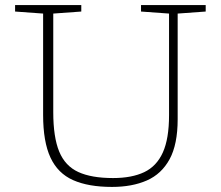

<svg xmlns="http://www.w3.org/2000/svg" viewBox="-20 -727 870 757"><path d="M646.5 -273V-673.5L536 -681.5V-707H791V-681.5L680.5 -673.5V-257Q680.5 -158 648.8 -99.5Q617 -41 559 -15.5Q501 10 421.5 10Q328.5 10 268.2 -16.8Q208 -43.5 179 -105.8Q150 -168 150 -274V-673.5L39.5 -681.5V-707H300.5V-681.5L190 -673.5V-285Q190 -186 213.5 -129.2Q237 -72.5 288.8 -48.8Q340.5 -25 425.5 -25Q499.5 -25 548.5 -48.2Q597.5 -71.5 622 -125.8Q646.5 -180 646.5 -273Z"/></svg>

Font: Newsreader 6pt ExtraLight
Style: Regular
Weight: 275
Designer: Hugues Gentile
Foundry: Production Type
Version: Version 1.003; ttfautohint (v1.8.3)